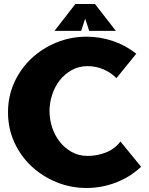

<svg xmlns="http://www.w3.org/2000/svg" viewBox="-20 -915 744 958"><path d="M412 -732Q479 -732 543 -710.5Q607 -689 660 -647L561 -525Q532 -554 495 -569.5Q458 -585 417 -585Q373 -585 337.5 -565Q302 -545 277.5 -513.5Q253 -482 240 -441.5Q227 -401 227 -361Q227 -320 240 -280Q253 -240 277.5 -208.5Q302 -177 337.5 -157Q373 -137 417 -137Q464 -137 508 -154Q552 -171 581 -209L684 -83Q629 -31 558 -4Q487 23 412 23Q333 23 262 -6Q191 -35 137 -85.5Q83 -136 51.5 -205Q20 -274 20 -355Q20 -435 51.5 -504Q83 -573 137 -623.5Q191 -674 262 -703Q333 -732 412 -732ZM558 -761H425L405 -822L385 -761H252L356 -895H454Z"/></svg>

Font: CAT Rhythmus
Style: Regular
Weight: 400
Designer: Peter Wiegel nach alter Vorlage
Foundry: Peter Wiegel
Version: 1.000